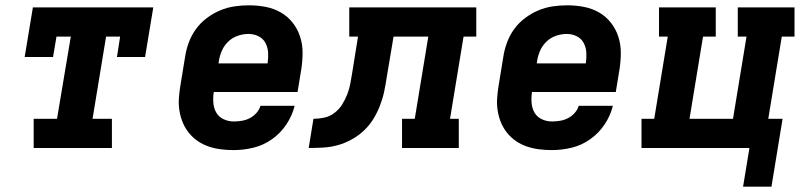

<svg xmlns="http://www.w3.org/2000/svg" viewBox="-20 -558 3040 724"><path d="M107 0V-110H195L247 -420H193L180 -343H73L104 -530H558L527 -343H421L433 -420H380L329 -110H402V0Z M861 8Q837 8 813 5Q789 2 767 -5.5Q745 -13 726.5 -25.5Q708 -38 693.5 -55.5Q679 -73 670 -94Q661 -115 657 -138.5Q653 -162 654.5 -186Q656 -210 660 -234L678 -344Q682 -371 692 -398Q702 -425 719 -448.5Q736 -472 760 -490Q784 -508 810.5 -519Q837 -530 864.5 -534Q892 -538 919 -538Q951 -538 982 -532Q1013 -526 1039 -511Q1065 -496 1083.5 -472.5Q1102 -449 1111.5 -420Q1121 -391 1121 -359.5Q1121 -328 1116 -296L1102 -211H786Q783 -191 784.5 -170.5Q786 -150 795.5 -133.5Q805 -117 823 -108.5Q841 -100 861 -100Q876 -100 891.5 -102.5Q907 -105 921 -112Q935 -119 946.5 -131.5Q958 -144 962 -159H1091Q1082 -122 1060 -89Q1038 -56 1005.5 -33Q973 -10 935.5 -1Q898 8 861 8ZM804 -319H989Q992 -339 991 -359Q990 -379 981 -396Q972 -413 954.5 -421.5Q937 -430 917 -430Q897 -430 876.5 -423Q856 -416 840.5 -401Q825 -386 816.5 -366.5Q808 -347 805 -326Z M1144 0 1162 -110Q1182 -110 1203 -114.5Q1224 -119 1241.5 -132.5Q1259 -146 1270.5 -164.5Q1282 -183 1289.5 -202.5Q1297 -222 1301 -242.5Q1305 -263 1308 -283L1330 -420H1297V-530H1776V-420H1728L1677 -110H1710V0H1496V-110H1544L1595 -420H1464L1438 -265Q1434 -238 1428.5 -212Q1423 -186 1412.5 -159Q1402 -132 1387 -108Q1372 -84 1351 -64.5Q1330 -45 1304 -31Q1278 -17 1251.5 -10Q1225 -3 1198 -1.5Q1171 0 1144 0Z M2061 8Q2037 8 2013 5Q1989 2 1967 -5.5Q1945 -13 1926.5 -25.5Q1908 -38 1893.5 -55.5Q1879 -73 1870 -94Q1861 -115 1857 -138.5Q1853 -162 1854.5 -186Q1856 -210 1860 -234L1878 -344Q1882 -371 1892 -398Q1902 -425 1919 -448.5Q1936 -472 1960 -490Q1984 -508 2010.5 -519Q2037 -530 2064.5 -534Q2092 -538 2119 -538Q2151 -538 2182 -532Q2213 -526 2239 -511Q2265 -496 2283.5 -472.5Q2302 -449 2311.5 -420Q2321 -391 2321 -359.5Q2321 -328 2316 -296L2302 -211H1986Q1983 -191 1984.5 -170.5Q1986 -150 1995.5 -133.5Q2005 -117 2023 -108.5Q2041 -100 2061 -100Q2076 -100 2091.5 -102.5Q2107 -105 2121 -112Q2135 -119 2146.5 -131.5Q2158 -144 2162 -159H2291Q2282 -122 2260 -89Q2238 -56 2205.5 -33Q2173 -10 2135.5 -1Q2098 8 2061 8ZM2004 -319H2189Q2192 -339 2191 -359Q2190 -379 2181 -396Q2172 -413 2154.5 -421.5Q2137 -430 2117 -430Q2097 -430 2076.5 -423Q2056 -416 2040.5 -401Q2025 -386 2016.5 -366.5Q2008 -347 2005 -326Z M2782 146 2806 0H2399V-110H2447L2498 -420H2465V-530H2679V-420H2631L2580 -110H2744L2795 -420H2762V-530H2976V-420H2928L2877 -110H2931L2889 146Z"/></svg>

Font: Iosevka Curly Slab XBdExObl
Style: Regular
Weight: 800
Width: 7
Italic angle: -9°
Monospace: yes
Designer: Belleve Invis
Foundry: Belleve Invis
Version: Version 11.1.0; ttfautohint (v1.8.3)